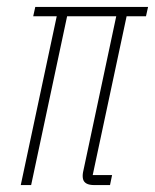

<svg xmlns="http://www.w3.org/2000/svg" viewBox="-20 -535 448 555"><path d="M40 0 144 -488H76L82 -515H408L402 -488H346L248 -29H304L298 0H253Q238 0 230 -4.5Q222 -9 220 -17.5Q218 -26 220 -37L316 -488H174L70 0Z"/></svg>

Font: Hubot Sans Condensed ExtraLight
Style: Italic
Weight: 200
Width: 3
Italic angle: -12.0243°
Designer: Deni Anggara
Foundry: GitHub, Inc., Subsidiary of Microsoft Corporation
Version: Version 2.000